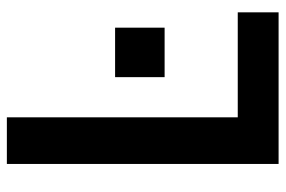

<svg xmlns="http://www.w3.org/2000/svg" viewBox="-154 -666 820 551"><g transform="rotate(-90 255.5 -390.0)"><path d="M496.1 0H61V-779.8H194.8V-117.2H496.1ZM452.1 -469.2V-327.1H310.1V-469.2Z"/></g></svg>

Font: Cooper Hewitt
Style: Semibold
Weight: 709
Designer: Village Type and Design LLC
Foundry: Cooper Hewitt Smithsonian Design Museum
Version: 1.000